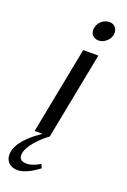

<svg xmlns="http://www.w3.org/2000/svg" viewBox="-209 -663 606 918"><g transform="rotate(20 93.5 -204.0)"><path d="M-53 147C-53 181 -29 204 8 204C51 204 96 170 115 156L106 137C86 149 62 160 40 160C16 160 1 152 1 130C1 84 63 26 99 0L185 -443H108L22 0H62C17 30 -53 86 -53 147ZM120 -550C120 -527 136 -511 161 -511C190 -511 221 -538 221 -571C221 -594 206 -612 181 -612C151 -612 120 -587 120 -550Z"/></g></svg>

Font: KpSans
Style: Italic
Weight: 400
Italic angle: -11°
Version: Version 0.66